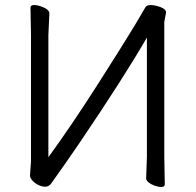

<svg xmlns="http://www.w3.org/2000/svg" viewBox="-20 -728 778 762"><path d="M560 -19 563 -105V-579Q472 -421 293 -157Q237 -75 184 -1Q174 13 160 13Q146 13 132 6Q118 -1 108.5 -11.5Q99 -22 99 -32L103 -87V-588L101 -697Q101 -708 114.5 -708Q128 -708 142 -703Q176 -691 176 -675L172 -589V-104Q266 -233 375.5 -405Q485 -577 518.5 -633.5Q552 -690 557 -699Q562 -708 578 -708Q594 -708 616.5 -700Q639 -692 639 -678L632 -641V-106L634 3Q634 14 621 14Q608 14 594 9Q580 4 570 -4Q560 -12 560 -19Z"/></svg>

Font: Moon Stars Kai T
Style: Regular
Weight: 400
Designer: GuiWonder
Version: Version 1.101